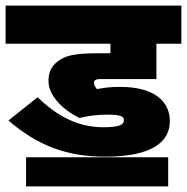

<svg xmlns="http://www.w3.org/2000/svg" viewBox="-20 -642 667 685"><path d="M363 -233C410 -233 422 -227 422 -213C422 -198 408 -188 349 -188C253 -188 180 -232 114 -295L10 -212C113 -124 216 -83 355 -83C529 -83 586 -140 586 -210C586 -278 533 -332 409 -332C373 -332 351 -329 326 -324C320 -332 315 -338 315 -346C315 -358 326 -360 340 -360H538V-486H627V-622H0V-486H374V-452H333C246 -452 213 -444 186 -423C161 -404 153 -381 153 -353C153 -300 205 -250 263 -221C293 -229 331 -233 363 -233ZM73 -81V23H580V-81Z"/></svg>

Font: Noto Sans SemiCondensed Black
Style: Italic
Weight: 900
Width: 4
Italic angle: -12°
Designer: Monotype Design Team
Foundry: Monotype Imaging Inc.
Version: Version 2.013